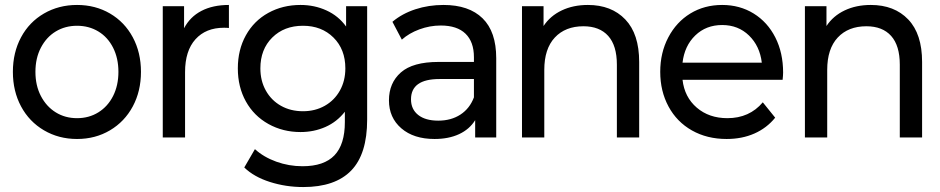

<svg xmlns="http://www.w3.org/2000/svg" viewBox="-20 -555 3795 775"><path d="M157.5 -29C197.2 -5.7 241.7 6 291 6C340.3 6 384.7 -5.7 424 -29C463.3 -52.3 494 -84.5 516 -125.5C538 -166.5 549 -213 549 -265C549 -317 538 -363.5 516 -404.5C494 -445.5 463.3 -477.5 424 -500.5C384.7 -523.5 340.3 -535 291 -535C241.7 -535 197.2 -523.5 157.5 -500.5C117.8 -477.5 87 -445.5 65 -404.5C43 -363.5 32 -317 32 -265C32 -213 43 -166.5 65 -125.5C87 -84.5 117.8 -52.3 157.5 -29ZM377 -101.5C351.7 -85.8 323 -78 291 -78C259 -78 230.3 -85.8 205 -101.5C179.7 -117.2 159.7 -139.2 145 -167.5C130.3 -195.8 123 -228.3 123 -265C123 -301.7 130.3 -334.2 145 -362.5C159.7 -390.8 179.7 -412.7 205 -428C230.3 -443.3 259 -451 291 -451C323 -451 351.7 -443.3 377 -428C402.3 -412.7 422.2 -390.8 436.5 -362.5C450.8 -334.2 458 -301.7 458 -265C458 -228.3 450.8 -195.8 436.5 -167.5C422.2 -139.2 402.3 -117.2 377 -101.5Z M793 -511C762.3 -495 739 -471.7 723 -441V-530H637V0H727V-264C727 -321.3 741 -365.5 769 -396.5C797 -427.5 835.3 -443 884 -443C892 -443 898.7 -442.7 904 -442V-535C860.7 -535 823.7 -527 793 -511Z M1462 -530H1377V-448C1356.3 -476.7 1329.8 -498.3 1297.5 -513C1265.2 -527.7 1230.3 -535 1193 -535C1145 -535 1101.7 -524.3 1063 -503C1024.3 -481.7 994.2 -451.5 972.5 -412.5C950.8 -373.5 940 -329 940 -279C940 -229 950.8 -184.5 972.5 -145.5C994.2 -106.5 1024.5 -76.2 1063.5 -54.5C1102.5 -32.8 1145.7 -22 1193 -22C1229 -22 1262.5 -28.8 1293.5 -42.5C1324.5 -56.2 1350.7 -76.7 1372 -104V-62C1372 -2 1358 42.7 1330 72C1302 101.3 1259 116 1201 116C1164.3 116 1129 109.8 1095 97.5C1061 85.2 1032.3 68.3 1009 47L966 121C992 146.3 1026.5 165.8 1069.5 179.5C1112.5 193.2 1157.3 200 1204 200C1290 200 1354.5 177.8 1397.5 133.5C1440.5 89.2 1462 20.7 1462 -72ZM1291 -128C1265 -113.3 1235.7 -106 1203 -106C1169.7 -106 1140 -113.3 1114 -128C1088 -142.7 1067.7 -163.2 1053 -189.5C1038.3 -215.8 1031 -245.7 1031 -279C1031 -330.3 1047 -371.8 1079 -403.5C1111 -435.2 1152.3 -451 1203 -451C1253 -451 1294 -435.2 1326 -403.5C1358 -371.8 1374 -330.3 1374 -279C1374 -245.7 1366.7 -215.8 1352 -189.5C1337.3 -163.2 1317 -142.7 1291 -128Z M1928 -481C1891.3 -517 1838.7 -535 1770 -535C1730 -535 1692.2 -529.2 1656.5 -517.5C1620.8 -505.8 1590 -489 1564 -467L1602 -395C1621.3 -412.3 1645 -426.2 1673 -436.5C1701 -446.8 1729.7 -452 1759 -452C1803 -452 1836.3 -441 1859 -419C1881.7 -397 1893 -365.3 1893 -324V-305H1750C1680.7 -305 1630 -290.8 1598 -262.5C1566 -234.2 1550 -196.7 1550 -150C1550 -103.3 1566.7 -65.7 1600 -37C1633.3 -8.3 1678 6 1734 6C1772 6 1805 -0.5 1833 -13.5C1861 -26.5 1882.7 -45.3 1898 -70V0H1983V-320C1983 -391.3 1964.7 -445 1928 -481ZM1838.5 -92.5C1813.5 -76.2 1783.7 -68 1749 -68C1714.3 -68 1687.3 -75.7 1668 -91C1648.7 -106.3 1639 -127.3 1639 -154C1639 -208.7 1677.3 -236 1754 -236H1893V-162C1881.7 -132 1863.5 -108.8 1838.5 -92.5Z M2504 -476.5C2466.7 -515.5 2416.3 -535 2353 -535C2313.7 -535 2278.5 -527.7 2247.5 -513C2216.5 -498.3 2192 -477.3 2174 -450V-530H2087V0H2177V-273C2177 -329.7 2191.2 -373.2 2219.5 -403.5C2247.8 -433.8 2286.3 -449 2335 -449C2378.3 -449 2411.7 -436 2435 -410C2458.3 -384 2470 -345.3 2470 -294V0H2560V-305C2560 -380.3 2541.3 -437.5 2504 -476.5Z M3139 -233C3140.3 -245 3141 -254.7 3141 -262C3141 -315.3 3130.5 -362.7 3109.5 -404C3088.5 -445.3 3059.3 -477.5 3022 -500.5C2984.7 -523.5 2942.3 -535 2895 -535C2847 -535 2804.2 -523.5 2766.5 -500.5C2728.8 -477.5 2699.2 -445.3 2677.5 -404C2655.8 -362.7 2645 -316.3 2645 -265C2645 -213 2656.2 -166.3 2678.5 -125C2700.8 -83.7 2732.3 -51.5 2773 -28.5C2813.7 -5.5 2860.3 6 2913 6C2954.3 6 2991.7 -1.3 3025 -16C3058.3 -30.7 3086.3 -52 3109 -80L3059 -142C3023 -99.3 2975.3 -78 2916 -78C2866.7 -78 2825.5 -92.2 2792.5 -120.5C2759.5 -148.8 2740.3 -186.3 2735 -233ZM2786.5 -412C2815.5 -440 2851.7 -454 2895 -454C2938.3 -454 2974.5 -439.8 3003.5 -411.5C3032.5 -383.2 3049.7 -346.7 3055 -302H2735C2740.3 -347.3 2757.5 -384 2786.5 -412Z M3646 -476.5C3608.7 -515.5 3558.3 -535 3495 -535C3455.7 -535 3420.5 -527.7 3389.5 -513C3358.5 -498.3 3334 -477.3 3316 -450V-530H3229V0H3319V-273C3319 -329.7 3333.2 -373.2 3361.5 -403.5C3389.8 -433.8 3428.3 -449 3477 -449C3520.3 -449 3553.7 -436 3577 -410C3600.3 -384 3612 -345.3 3612 -294V0H3702V-305C3702 -380.3 3683.3 -437.5 3646 -476.5Z"/></svg>

Font: Rookery
Style: Regular
Weight: 400
Designer: Ryan Kimball / Julieta Ulanovsky
Foundry: Motorola Mobility LLC.
Version: Version 1.0